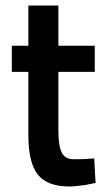

<svg xmlns="http://www.w3.org/2000/svg" viewBox="-20 -665 395 697"><path d="M192 -404V-190Q192 -136 204 -111.5Q216 -87 247 -87Q258 -87 271 -87Q284 -87 295 -88Q308 -89 322 -90L327 -1Q310 3 293 6Q279 8 262 10Q245 12 232 12Q152 12 117.5 -31Q83 -74 83 -175V-404H23V-499H83V-645H192V-499H324V-404Z"/></svg>

Font: Panefresco 750wt
Style: Regular
Weight: 750
Foundry: Campivisivi & Chank Co
Version: Version 1.000